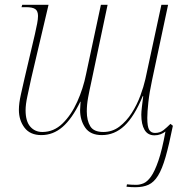

<svg xmlns="http://www.w3.org/2000/svg" viewBox="-20 -556 768 803"><path d="M546 227Q537 227 528 226.5Q519 226 509 225L511 215Q521 216 531 216.5Q541 217 550 217Q565 217 580.5 210.5Q596 204 611.5 182.5Q627 161 642.5 116Q658 71 672 -6Q663 1 651.5 5.5Q640 10 626 10Q598 10 584.5 -13Q571 -36 571 -76Q571 -88 573.5 -109Q576 -130 579 -154H577Q542 -69 500.5 -30Q459 9 406 9Q358 9 336.5 -22Q315 -53 315 -96Q315 -104 316 -114Q317 -124 317 -130L316 -131Q281 -59 241.5 -25Q202 9 153 9Q106 9 82.5 -22Q59 -53 59 -97Q59 -124 67.5 -161.5Q76 -199 83 -230L126 -413Q132 -439 135.5 -458Q139 -477 139 -489Q139 -510 127.5 -518Q116 -526 89 -526H70L73 -536H183L111 -230Q102 -188 94.5 -153.5Q87 -119 87 -95Q87 -49 106.5 -26.5Q126 -4 157 -4Q205 -4 241.5 -39.5Q278 -75 303 -130.5Q328 -186 340 -246L402 -536H430L361 -209Q354 -178 348.5 -148Q343 -118 343 -90Q343 -52 357.5 -28Q372 -4 412 -4Q450 -4 479.5 -26.5Q509 -49 531 -83.5Q553 -118 567 -156Q581 -194 588 -225L655 -536H683L616 -221Q605 -170 600.5 -128.5Q596 -87 596 -63Q596 -26 604 -13Q612 0 628 0Q649 0 663.5 -11.5Q678 -23 693 -38L703 -30Q687 50 672.5 100.5Q658 151 641 178.5Q624 206 601.5 216.5Q579 227 546 227Z"/></svg>

Font: Noto Serif Display SemiCondensed Thin
Style: Italic
Weight: 100
Width: 4
Italic angle: -12°
Designer: Monotype Design Team
Foundry: Monotype Imaging Inc.
Version: Version 2.009